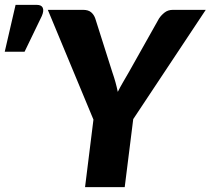

<svg xmlns="http://www.w3.org/2000/svg" viewBox="-154 -769 866 789"><path d="M393.5 -279.5 358.5 0H195.5L230 -277.5L42.5 -728.5H187.5Q208.5 -728.5 220.2 -718.8Q232 -709 237.5 -693L307.5 -472.5Q322.5 -429.5 330 -391.5Q339.5 -410.5 351 -430.2Q362.5 -450 375.5 -472.5L499.5 -693Q508 -706 522 -717.2Q536 -728.5 556.5 -728.5H691.5ZM-134.5 -556.5 -90 -749H-3Q16.5 -749 21.8 -736.8Q27 -724.5 18 -703.5L-53 -556.5Z"/></svg>

Font: Lato ExtraBold
Style: Italic
Weight: 800
Italic angle: -7°
Designer: Lukasz Dziedzic with Adam Twardoch and Botio Nikoltchev
Foundry: tyPoland Lukasz Dziedzic
Version: Version 2.015; 2015-08-06; http://www.latofonts.com/